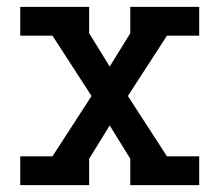

<svg xmlns="http://www.w3.org/2000/svg" viewBox="-20 -540 640 560"><path d="M39 0V-84H133L247 -260L133 -436H39V-520H240V-443L300 -346L360 -443V-520H561V-436H467L353 -260L467 -84H561V0H360V-77L300 -174L240 -77V0Z"/></svg>

Font: Iosevka Etoile Medium
Style: Regular
Weight: 500
Designer: Belleve Invis
Foundry: Belleve Invis
Version: Version 22.1.2; ttfautohint (v1.8.4)